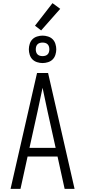

<svg xmlns="http://www.w3.org/2000/svg" viewBox="-20 -1198 540 1218"><path d="M47 0 215 -735H285L453 0H390L345 -205H155L110 0ZM333 -260 282 -490Q274 -528 266 -565.5Q258 -603 250 -641Q242 -603 234 -565.5Q226 -528 218 -490L167 -260ZM250 -798Q233 -798 215.5 -803.5Q198 -809 186 -821Q174 -833 168.5 -850.5Q163 -868 163 -885Q163 -902 168.5 -919.5Q174 -937 186 -949Q198 -961 215.5 -966.5Q233 -972 250 -972Q267 -972 284.5 -966.5Q302 -961 314 -949Q326 -937 331.5 -919.5Q337 -902 337 -885Q337 -868 331.5 -850.5Q326 -833 314 -821Q302 -809 284.5 -803.5Q267 -798 250 -798ZM250 -842Q259 -842 267.5 -844.5Q276 -847 282 -853Q288 -859 290.5 -867.5Q293 -876 293 -885Q293 -894 290.5 -902.5Q288 -911 282 -917Q276 -923 267.5 -925.5Q259 -928 250 -928Q241 -928 232.5 -925.5Q224 -923 218 -917Q212 -911 209.5 -902.5Q207 -894 207 -885Q207 -876 209.5 -867.5Q212 -859 218 -853Q224 -847 232.5 -844.5Q241 -842 250 -842ZM241 -1005 202 -1035 313 -1178 362 -1142Z"/></svg>

Font: Iosevka Fixed Light
Style: Regular
Weight: 300
Monospace: yes
Designer: Belleve Invis
Foundry: Belleve Invis
Version: Version 32.3.0